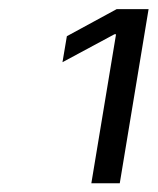

<svg xmlns="http://www.w3.org/2000/svg" viewBox="-20 -849 352 429"><path d="M312 -828.6 247.6 -439.5H184.1L239.3 -772.5H235.8L119.6 -710L129.4 -768.1L240.7 -828.6Z"/></svg>

Font: Inter 17pt Light
Style: Italic
Weight: 300
Italic angle: -9.3988°
Version: Version 4.001;git-66647c0bb